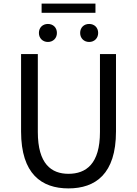

<svg xmlns="http://www.w3.org/2000/svg" viewBox="-20 -1033 761 1066"><path d="M360 13C510 13 624 -67 624 -303V-733H535V-300C535 -123 458 -68 360 -68C265 -68 190 -123 190 -300V-733H97V-303C97 -67 211 13 360 13ZM246 -800C275 -800 296 -821 296 -850C296 -880 275 -900 246 -900C217 -900 196 -880 196 -850C196 -821 217 -800 246 -800ZM211 -962H510V-1013H211ZM475 -800C504 -800 525 -821 525 -850C525 -880 504 -900 475 -900C446 -900 425 -880 425 -850C425 -821 446 -800 475 -800Z"/></svg>

Font: Noto Sans T Chinese Regular
Style: Regular
Weight: 400
Designer: Ryoko NISHIZUKA (kana & ideographs); Paul D. Hunt (Latin, Greek & Cyrillic); Wenlong ZHANG (bopomofo); Sandoll Communica
Foundry: Adobe Systems Incorporated
Version: Version 1.000;PS 1;hotconv 1.0.78;makeotf.lib2.5.61930